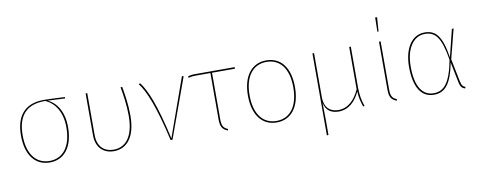

<svg xmlns="http://www.w3.org/2000/svg" viewBox="-73 -1087 4099 1639"><g transform="rotate(-10 1976.5 -268.0)"><path d="M501.9 -518.3C442.7 -521.7 361.6 -525.7 319.7 -525.7C146 -525.7 75.7 -418.8 75.7 -258.4C75.7 -91 152.9 9.4 279.4 9.4C404.6 9.4 484.1 -89 484.1 -262C484.1 -390.9 430.6 -476.5 352.3 -513.9L501.9 -506.4ZM469.7 -262C469.7 -96.1 396.3 -3.7 279.4 -3.7C161.6 -3.7 90.1 -98.1 90.1 -258.4C90.1 -415.8 156.3 -515.1 326.6 -514.7L331 -514.6C413.8 -477.8 469.7 -393.1 469.7 -262Z M998.9 -518.3H984.4C997.4 -446.3 1011 -359.4 1011 -266.7C1011 -73.7 929.9 -3.7 834.7 -3.7C756.6 -3.7 695.7 -51.7 695.7 -154.7V-518.3H681.7V-154.3C681.7 -45.6 748.3 9.4 834.7 9.4C941.6 9.4 1025.4 -71.8 1025.4 -266.7C1025.4 -359.8 1011.9 -446.3 998.9 -518.3Z M1155.3 -522.1 1141.7 -517.7C1199.4 -442.3 1258.1 -301.1 1327.3 0H1343.4L1531.1 -517.4L1517.1 -521L1336 -12.9C1269.6 -312.3 1210.4 -451 1155.3 -522.1Z M1973.6 -504.7V-518.3H1635.6C1603.6 -518.3 1586.6 -516.3 1567.7 -508.6L1571.7 -496.3C1591 -503.1 1604.4 -504.7 1637.3 -504.7H1760.9V-102.6C1760.9 -40.7 1774.9 -14.7 1822.4 4.4L1826.9 -7.9C1787.1 -23.7 1774.9 -46.6 1774.9 -102.6V-504.7Z M2248 -528.3C2124.4 -528.3 2042.7 -431 2042.7 -258.4C2042.7 -91 2119.8 9.4 2246.4 9.4C2371.6 9.4 2451.1 -89 2451.1 -262C2451.1 -432 2373 -528.3 2248 -528.3ZM2248 -515.1C2365.1 -515.1 2436.7 -423.7 2436.7 -262C2436.7 -95.6 2363.3 -3.7 2246.4 -3.7C2128.6 -3.7 2057.1 -97.6 2057.1 -258.4C2057.1 -425.3 2132.7 -515.1 2248 -515.1Z M3008.1 1.1C2991.3 -47.6 2980.3 -97 2980.3 -166V-518.3H2966.3V-151.4C2927.6 -64.6 2867.6 -3.7 2783.1 -3.7C2717.1 -3.7 2661.7 -39 2661.7 -138.7V-518.3H2647.7V192.1L2661.7 191.3V61.3C2661.7 14.6 2661.3 -25 2659.6 -85.9C2672.8 -24.6 2714 9.4 2783.1 9.4C2872.1 9.4 2931 -51.7 2968.4 -132C2971 -77.7 2980.5 -40.7 2995.4 2.4Z M3228.3 -727.7 3225.9 -604.3H3236L3244.9 -726.9ZM3238.7 -518.3H3224.7V-102.6C3224.7 -40.7 3238.7 -14.7 3286.3 4.4L3290.7 -7.9C3251 -23.7 3238.7 -46.6 3238.7 -102.6Z M3620.9 -528.3C3508.3 -528.3 3439.7 -419.4 3439.7 -260.7C3439.7 -80.7 3502.8 9.4 3609.3 9.4C3706.3 9.4 3761.8 -57.6 3796.4 -236.7L3831.8 -60.8C3841.3 -14.1 3857.6 -4.7 3880.1 2.9L3884.8 -9.8C3866.6 -16.6 3853.4 -25.4 3845.8 -65.1L3805.7 -263L3871.4 -518.3H3856.6L3797.7 -281.1C3768.6 -470.4 3716.3 -528.3 3620.9 -528.3ZM3621.3 -515.6C3712.3 -515.6 3759.3 -456 3791 -261.7C3753.9 -66.3 3698.4 -3.7 3609.3 -3.7C3512.9 -3.7 3454.1 -86.7 3454.1 -260.7C3454.1 -418.6 3521.9 -515.6 3621.3 -515.6Z"/></g></svg>

Font: Fira Sans Hair
Style: Regular
Weight: 100
Designer: bBox Type GmbH & Carrois Corporate GbR & Edenspiekermann AG
Foundry: bBox Type GmbH & Carrois Corporate GbR & Edenspiekermann AG
Version: Version 4.300;PS 004.300;hotconv 1.0.88;makeotf.lib2.5.64775